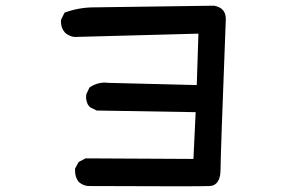

<svg xmlns="http://www.w3.org/2000/svg" viewBox="-20 -651 1040 678"><path d="M245.1 -46.9Q245.1 -49.8 245.1 -55.7L257.8 -79.1L282.2 -91.8L663.1 -89.8L670.9 -254.9L321.3 -260.7L297.9 -272.5Q290 -280.3 288.1 -287.1Q284.2 -297.9 284.2 -302.7Q284.2 -307.6 284.2 -310.5Q284.2 -317.4 285.2 -319.3L295.9 -341.8Q321.3 -359.4 350.6 -359.4Q356.4 -359.4 363.3 -358.4L674.8 -350.6L680.7 -532.2L244.1 -520.5Q244.1 -520.5 243.2 -520.5Q224.6 -522.5 210 -535.2Q195.3 -551.8 195.3 -573.2Q195.3 -581.1 196.3 -583L208 -606.4Q258.8 -625 311.5 -625L736.3 -630.9Q777.3 -623 777.3 -585Q777.3 -583 777.3 -581.1Q758.8 -99.6 758.8 -52.7Q758.8 -18.6 744.1 -3.9Q735.4 4.9 721.7 5.9Q708 6.8 600.1 6.8Q492.2 6.8 292 5.9Q273.4 4.9 257.8 -8.8Q245.1 -25.4 245.1 -46.9Z"/></svg>

Font: JasonHandwriting2
Style: SemiBold
Weight: 600
Version: Version 1.04.7